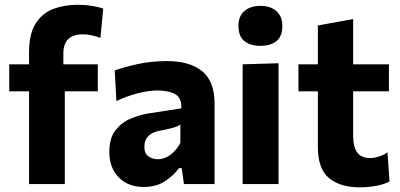

<svg xmlns="http://www.w3.org/2000/svg" viewBox="-20 -767 1668 800"><path d="M101 0V-386.5H18.5V-499H101V-548Q101 -627 129.2 -670.2Q157.5 -713.5 203.2 -730.2Q249 -747 301.5 -747Q336 -747 365 -742.2Q394 -737.5 410 -731L398.5 -609Q381 -615.5 362.2 -619.8Q343.5 -624 325.5 -624Q244 -624 244 -544.5V-499H387.5V-386.5H250V0Z M578.5 12Q514 12 474.8 -27.8Q435.5 -67.5 435.5 -134.5Q435.5 -191 460.8 -223.8Q486 -256.5 523.2 -272.2Q560.5 -288 596.5 -294L735.5 -315.5Q737.5 -359 710 -374.5Q682.5 -390 635.5 -390Q601 -390 556.8 -379Q512.5 -368 465 -346L458 -473.5Q495 -487 552.5 -499.8Q610 -512.5 676 -512.5Q769.5 -512.5 821.8 -470.8Q874 -429 874 -335V0H746.5L737 -66.5H725.5Q705.5 -37.5 668.8 -12.8Q632 12 578.5 12ZM638 -103.5Q664.5 -103.5 689.8 -121.8Q715 -140 731.5 -171.5V-248Q722.5 -241 705 -235.8Q687.5 -230.5 640 -221Q613 -215.5 597.2 -199.2Q581.5 -183 581.5 -156Q581.5 -127 598.8 -115.2Q616 -103.5 638 -103.5Z M991 0V-499L1140.5 -503.5V0ZM1064.5 -576Q1023 -576 998.2 -595.8Q973.5 -615.5 973.5 -660Q973.5 -699.5 998.2 -721Q1023 -742.5 1065.5 -742.5Q1108 -742.5 1132.2 -720.2Q1156.5 -698 1156.5 -660Q1156.5 -615.5 1132 -595.8Q1107.5 -576 1064.5 -576Z M1480 13.5Q1397 13.5 1350.8 -25Q1304.5 -63.5 1304.5 -154.5V-386.5H1223.5V-499H1304.5V-661L1451.5 -687.5V-499H1600.5V-386.5H1451.5V-201.5Q1451.5 -155.5 1468.2 -132Q1485 -108.5 1523 -108.5Q1538.5 -108.5 1557.8 -114.2Q1577 -120 1594.5 -132.5L1603 -11.5Q1584 0.5 1549.5 7Q1515 13.5 1480 13.5Z"/></svg>

Font: Heraclito
Style: Bold
Weight: 700
Designer: Kostas Bartsokas (font) & Cristiano Sobral (main changes)
Foundry: Kostas Bartsokas (font) & Cristiano Sobral (main changes)
Version: Version 1.00;July 8, 2020;FontCreator 13.0.0.2655 64-bit